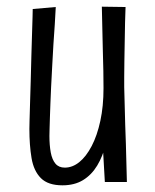

<svg xmlns="http://www.w3.org/2000/svg" viewBox="-20 -545 463 575"><path d="M167 10Q124 10 102.5 -11.5Q81 -33 74.5 -71.5Q68 -110 68 -159Q68 -164 68.5 -184.5Q69 -205 70 -236Q71 -267 72 -302Q73 -342 74 -379Q75 -416 76 -445.5Q77 -475 77.5 -494.5Q78 -514 78 -518L147 -524Q146 -499 144 -471Q142 -443 140 -412.5Q138 -382 136.5 -350Q135 -318 133 -283Q132 -258 131 -235.5Q130 -213 129.5 -194Q129 -175 128.5 -160.5Q128 -146 128 -138Q128 -110 132 -88.5Q136 -67 146 -55Q156 -43 174 -43Q197 -43 217.5 -59.5Q238 -76 254.5 -107.5Q271 -139 280.5 -183Q290 -227 290 -281L314 -288Q314 -241 310 -196.5Q306 -152 297 -114.5Q288 -77 271 -49Q254 -21 228.5 -5.5Q203 10 167 10ZM294 0 288 -105Q290 -149 290 -193Q290 -237 290 -281Q290 -304 289.5 -332.5Q289 -361 288 -392.5Q287 -424 286.5 -457.5Q286 -491 285 -525L356 -524Q355 -504 354.5 -477Q354 -450 353.5 -420Q353 -390 352.5 -362.5Q352 -335 352 -314Q352 -293 352 -284Q353 -256 353.5 -227.5Q354 -199 355 -170.5Q356 -142 357 -113.5Q358 -85 358.5 -57Q359 -29 360 0Z"/></svg>

Font: Truculenta
Style: Regular
Weight: 400
Designer: Ivan Castro, Eva Sanz & Omnibus-Type Team
Foundry: Omnibus-Type
Version: Version 1.002